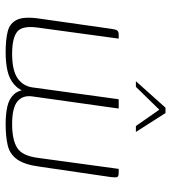

<svg xmlns="http://www.w3.org/2000/svg" viewBox="17 -622 607 681"><g transform="rotate(90 320.5 -281.5)"><path d="M166 2Q120 2 91 -5.5Q62 -13 50 -38.5Q38 -64 46 -118L82 -371Q84 -388 88 -393.5Q92 -399 103 -399H117L78 -113Q70 -57 92.5 -39Q115 -21 171 -21Q229 -21 257 -40Q285 -59 290 -93L332 -399H365L322 -93Q317 -59 339.5 -40Q362 -21 420 -21Q476 -21 504.5 -39Q533 -57 540 -113L579 -399H593Q606 -399 608 -393.5Q610 -388 608 -371L571 -118Q564 -65 545.5 -39Q527 -13 496 -5.5Q465 2 419 2Q385 2 358 -4Q331 -10 315 -27Q299 -44 298 -74L308 -75Q300 -46 280 -28.5Q260 -11 231 -4.5Q202 2 166 2ZM268 -460 362 -565H381L448 -460H427L369 -543L288 -460Z"/></g></svg>

Font: Genos Thin ExtraLight
Style: Italic
Weight: 250
Italic angle: -8°
Version: Version 1.010